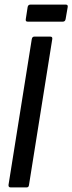

<svg xmlns="http://www.w3.org/2000/svg" viewBox="-20 -814 314 834"><path d="M26 0Q16 0 17 -11L118 -644Q120 -655 129 -655H198Q209 -655 207 -644L106 -11Q105 0 96 0ZM100 -720Q90 -720 92 -731L100 -783Q102 -794 112 -794H266Q276 -794 274 -783L265 -731Q263 -720 253 -720Z"/></svg>

Font: Sofia Sans Extra Condensed SemiBold
Style: Italic
Weight: 600
Italic angle: -9°
Designer: Botio Nikoltchev, Ani Petrova
Foundry: lettersoup
Version: Version 4.101